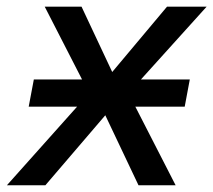

<svg xmlns="http://www.w3.org/2000/svg" viewBox="-62 -548 631 568"><path d="M249.5 -207 72.3 0H-41.5L166 -232.4H22.9L38.1 -313H180.7L70.3 -528.3H179.2L270 -335L432.1 -528.3H549.3L355 -313H499.5L484.4 -232.4H338.4L457.5 0H347.7Z"/></svg>

Font: Arimo Medium
Style: Italic
Weight: 500
Italic angle: -12°
Designer: Steve Matteson
Foundry: Monotype Imaging Inc.
Version: Version 1.33